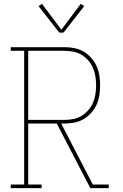

<svg xmlns="http://www.w3.org/2000/svg" viewBox="-20 -981 640 1001"><path d="M36 0V-19H106V-716H36V-735H317Q343 -735 368.5 -730Q394 -725 416 -712Q438 -699 455.5 -679.5Q473 -660 483.5 -636.5Q494 -613 498 -587.5Q502 -562 502 -536Q502 -510 498 -484.5Q494 -459 483.5 -435.5Q473 -412 455.5 -392.5Q438 -373 416 -360Q394 -347 368.5 -342Q343 -337 317 -337H299L464 -19H547V0H451L276 -337H127V-19H197V0ZM317 -356Q340 -356 363 -360.5Q386 -365 405.5 -377Q425 -389 440.5 -407Q456 -425 465 -446Q474 -467 477.5 -490Q481 -513 481 -536Q481 -559 477.5 -582Q474 -605 465 -626.5Q456 -648 440.5 -665.5Q425 -683 405.5 -695Q386 -707 363 -711.5Q340 -716 317 -716H127V-356ZM289 -811 181 -949 199 -961 300 -826 401 -961 419 -949 311 -811Z"/></svg>

Font: Iosevka Slab Thin Extended
Style: Regular
Weight: 100
Width: 7
Monospace: yes
Designer: Belleve Invis
Foundry: Belleve Invis
Version: Version 11.1.1; ttfautohint (v1.8.3)